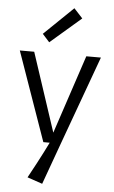

<svg xmlns="http://www.w3.org/2000/svg" viewBox="-70 -906 722 1215"><g transform="rotate(5 291.5 -298.5)"><path d="M230 0H270.5C270.5 0 224.1 96.2 149.9 230.5L245.6 263.2L340.8 0L546.4 -564.9H453.6L287.6 -65.4L122.6 -564.9H31.2ZM211.9 -632.8 407.2 -801.3 352.1 -861.3 167 -682.6Z"/></g></svg>

Font: Duru Sans
Style: Regular
Weight: 400
Designer: Onur Yazıcıgil
Foundry: Onur Yazıcıgil
Version: Version 1.002